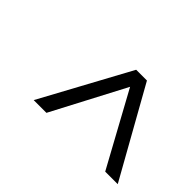

<svg xmlns="http://www.w3.org/2000/svg" viewBox="-66 -837 693 693"><g transform="rotate(45 280.5 -490.5)"><path d="M316 -660H371L561 -321H497L344 -601L197 -321H132Z"/></g></svg>

Font: Cairo Light
Style: Italic
Weight: 300
Italic angle: -13°
Designer: Mohamed Gaber, Accademia di Belle Arti di Urbino and others
Foundry: Kief Type Foundry, Accademia di Belle Arti di Urbino and others
Version: Version 3.011